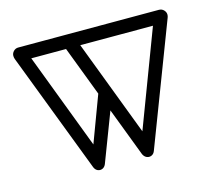

<svg xmlns="http://www.w3.org/2000/svg" viewBox="-80 -605 775 699"><g transform="rotate(-15 308.0 -255.0)"><path d="M378 -17.5 204.1 -474.2Q202 -479.6 202 -484.4Q202 -494.1 209.4 -501.4Q216.8 -508.6 227.5 -508.6Q235.4 -508.6 241.5 -504.4Q247.6 -500.2 250.5 -493.1L400.8 -97.6L550.4 -493.1Q556.1 -507.5 573.4 -507.5Q584.1 -507.5 591.5 -500.8Q598.9 -494.1 598.9 -484.4Q598.9 -479 596.8 -473.6L422.5 -17.5Q418.5 -7 409.6 -3.2Q400.8 0.5 391.9 -3.2Q383 -7 378 -17.5ZM194 -17.5 20.1 -472.4Q18 -478.4 18 -484.4Q18 -494.1 25.4 -501.7Q32.8 -509.2 42.9 -509.2Q50.8 -509.2 57.2 -504.8Q63.6 -500.2 65.9 -493.1L216.1 -97.6L285.2 -282.4Q288.1 -288.9 294.2 -293.2Q300.4 -297.5 308.2 -297.5L331.6 -262.9L237.9 -17.5Q233.5 -7 224.8 -3.2Q216.1 0.5 207.2 -3.2Q198.4 -7 194 -17.5ZM51.5 -458.9Q40.8 -458.9 29.7 -465.6Q18.6 -472.4 18.6 -484.4Q18.6 -494.1 25.7 -501.7Q32.8 -509.2 42.9 -509.2H573.4Q584.1 -509.2 591.5 -501.7Q598.9 -494.1 598.9 -484.4Q598.9 -473.6 587.8 -466.2Q576.8 -458.9 566 -458.9Z"/></g></svg>

Font: Libertine-Super Thin
Style: Regular
Weight: 100
Designer: Bastien Sozeau
Foundry: NBR — Bastien Sozeau
Version: Version 2.003;gftools[0.9.33]